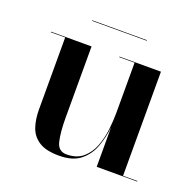

<svg xmlns="http://www.w3.org/2000/svg" viewBox="-105 -673 809 793"><g transform="rotate(20 299.0 -276.0)"><path d="M170.5 -562.5H410.5V-560H170.5ZM204.5 -460V-147.5Q204.5 -84.5 213.5 -45Q222.5 -5.5 259 -5.5Q304 -5.5 331 -28.8Q358 -52 371.8 -88Q385.5 -124 390 -163.8Q394.5 -203.5 394.5 -237V-457.5H327V-460H509.5V-2.5H572.5V0H394.5V-174Q390 -130 375 -87.8Q360 -45.5 326.2 -17.8Q292.5 10 231.5 10Q174.5 10 143.8 -9.8Q113 -29.5 101.2 -63.5Q89.5 -97.5 89.5 -141V-457.5H26.5V-460Z"/></g></svg>

Font: Bodoni* 72pt Medium
Style: Regular
Weight: 500
Version: Version 2.3